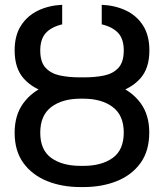

<svg xmlns="http://www.w3.org/2000/svg" viewBox="-20 -757 672 787"><path d="M310.1 -432.1H321.8Q398.4 -432.1 459.5 -407.5Q520.5 -382.8 556.2 -334.5Q591.8 -286.1 591.8 -213.9Q591.8 -138.7 556.2 -89.1Q520.5 -39.6 459.5 -14.9Q398.4 9.8 321.8 9.8H310.1Q233.9 9.8 172.9 -14.9Q111.8 -39.6 75.9 -88.9Q40 -138.2 40 -212.9Q40 -285.2 75.4 -333.7Q110.8 -382.3 172.1 -407.2Q233.4 -432.1 310.1 -432.1ZM321.8 -352.5H310.1Q235.4 -352.5 190.2 -318.4Q145 -284.2 145 -212.9Q145 -142.1 190.2 -109.6Q235.4 -77.1 310.1 -77.1H321.8Q396.5 -77.1 441.9 -109.6Q487.3 -142.1 487.3 -213.9Q487.3 -284.2 441.9 -318.4Q396.5 -352.5 321.8 -352.5ZM306.6 -439.9H325.7Q370.1 -439.9 406.7 -447.5Q443.4 -455.1 465.3 -478.8Q487.3 -502.4 487.3 -550.3Q487.3 -596.7 464.6 -621.6Q441.9 -646.5 397 -657.2V-737.3Q452.1 -734.9 496.3 -713.9Q540.5 -692.9 566.4 -652.3Q592.3 -611.8 592.3 -550.3Q592.3 -477.1 555.4 -435.8Q518.6 -394.5 457.8 -377.4Q397 -360.4 325.7 -360.4H306.6Q235.4 -360.4 174.6 -377.2Q113.8 -394 76.9 -435.5Q40 -477.1 40 -550.3Q40 -611.8 66.2 -652.3Q92.3 -692.9 136.5 -713.9Q180.7 -734.9 234.9 -737.3V-657.2Q189 -646 167 -620.8Q145 -595.7 145 -550.3Q145 -502.4 167.2 -478.8Q189.5 -455.1 226.3 -447.5Q263.2 -439.9 306.6 -439.9Z"/></svg>

Font: Inter Variable
Style: Regular
Weight: 400
Designer: Rasmus Andersson
Foundry: rsms
Version: Version 4.001;git-9221beed3